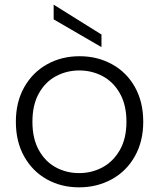

<svg xmlns="http://www.w3.org/2000/svg" viewBox="-20 -795 682 823"><path d="M48 -273Q48 -358 84 -421.5Q120 -485 182 -519.5Q244 -554 321 -554Q398 -554 460.5 -519.5Q523 -485 558.5 -421.5Q594 -358 594 -273Q594 -189 558 -125Q522 -61 459 -26.5Q396 8 319 8Q242 8 180.5 -26.5Q119 -61 83.5 -124.5Q48 -188 48 -273ZM522 -273Q522 -345 494 -394.5Q466 -444 420 -468.5Q374 -493 320 -493Q266 -493 220 -468.5Q174 -444 146.5 -394.5Q119 -345 119 -273Q119 -201 146.5 -151.5Q174 -102 219.5 -77.5Q265 -53 319 -53Q373 -53 419 -77.5Q465 -102 493.5 -151.5Q522 -201 522 -273ZM415 -647V-593L210 -712V-775Z"/></svg>

Font: Poppins-tnum Light
Style: Regular
Weight: 300
Designer: Ninad Kale (Devanagari), Jonny Pinhorn (Latin)
Foundry: Indian Type Foundry
Version: Version 4.004